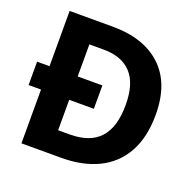

<svg xmlns="http://www.w3.org/2000/svg" viewBox="-126 -843 983 973"><g transform="rotate(20 366.0 -357.0)"><path d="M321 -714Q489 -714 583.5 -625.5Q678 -537 678 -369Q678 -246 632 -164Q586 -82 502 -41Q418 0 303 0H88V-290H21V-416H88V-714ZM317 -589H240V-416H373V-290H240V-126H302Q412 -126 465 -185Q518 -244 518 -363Q518 -478 466.5 -533.5Q415 -589 317 -589Z"/></g></svg>

Font: Noto Sans Meetei Mayek
Style: Bold
Weight: 700
Designer: Monotype Design Team and Neelakash Kshetrimayum
Foundry: Monotype Imaging Inc.
Version: Version 2.002; ttfautohint (v1.8.4.7-5d5b)